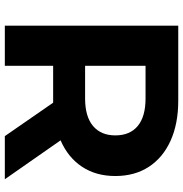

<svg xmlns="http://www.w3.org/2000/svg" viewBox="-2 -738 740 775"><g transform="rotate(90 367.5 -350.0)"><path d="M529 0 394 -195H386H245V0H83V-700H386Q479 -700 547.5 -669Q616 -638 653 -581Q690 -524 690 -446Q690 -368 652.5 -311.5Q615 -255 546 -225L703 0ZM377 -568H245V-324H377Q450 -324 488 -356Q526 -388 526 -446Q526 -505 488 -536.5Q450 -568 377 -568Z"/></g></svg>

Font: Montserrat Alternates
Style: Bold
Weight: 700
Designer: Julieta Ulanovsky
Foundry: Julieta Ulanovsky
Version: Version 7.200